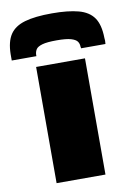

<svg xmlns="http://www.w3.org/2000/svg" viewBox="-142 -835 617 890"><g transform="rotate(-10 166.0 -389.5)"><path d="M51 0V-547H281V0ZM166 -779Q242 -779 290.5 -766Q339 -753 362 -720Q385 -687 386 -625Q387 -619 387 -611.5Q387 -604 386 -596H271Q271 -598 271 -600Q271 -602 270 -604Q270 -618 262.5 -628.5Q255 -639 233 -645.5Q211 -652 166 -652Q120 -652 98 -645.5Q76 -639 69 -628.5Q62 -618 61 -604Q61 -598 61 -596H-55Q-55 -604 -55 -611.5Q-55 -619 -55 -626Q-54 -685 -32 -718Q-10 -751 38 -765Q86 -779 166 -779Z"/></g></svg>

Font: Georama Extended ExtraBold
Style: Regular
Weight: 800
Width: 7
Designer: Jean-Baptiste Levee
Foundry: Production Type
Version: Version 1.000